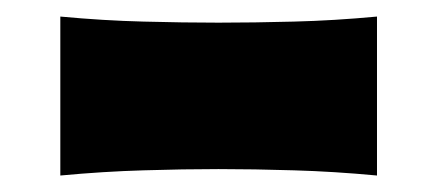

<svg xmlns="http://www.w3.org/2000/svg" viewBox="-20 -463 530 233"><path d="M53.2 -250V-442.9Q105.5 -438 154.1 -436.8Q202.6 -435.5 245.1 -435.5Q288.1 -435.5 336.7 -436.8Q385.3 -438 437.5 -442.9V-250Q385.3 -254.9 336.7 -256.3Q288.1 -257.8 245.1 -257.8Q202.6 -257.8 154.1 -256.3Q105.5 -254.9 53.2 -250Z"/></svg>

Font: Pinar DS4-ExtraBold
Style: Regular
Weight: 800
Designer: Amin Abedi
Version: Version 2.000